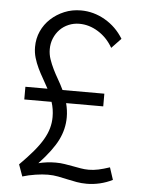

<svg xmlns="http://www.w3.org/2000/svg" viewBox="-53 -757 604 814"><g transform="rotate(5 249.5 -350.0)"><path d="M52 -372H146Q135 -393 123 -413.5Q111 -434 101 -455Q91 -476 84.5 -498Q78 -520 78 -544Q78 -580 92 -611Q106 -642 131 -665Q156 -688 188.5 -701.5Q221 -715 259 -715Q313 -715 361.5 -687Q410 -659 440 -610L400 -568Q376 -610 337.5 -634Q299 -658 257 -658Q233 -658 211.5 -649Q190 -640 174.5 -624Q159 -608 150 -586.5Q141 -565 141 -540Q141 -518 148 -497.5Q155 -477 165 -456.5Q175 -436 187 -415.5Q199 -395 210 -372H388V-318H230Q238 -288 238 -258Q238 -208 215 -161.5Q192 -115 135 -54Q171 -63 208 -63Q229 -63 247 -60Q265 -57 282 -54Q299 -51 315.5 -48Q332 -45 350 -45Q370 -45 391 -49.5Q412 -54 439 -63L456 -11Q430 2 402 8.5Q374 15 347 15Q324 15 304 11.5Q284 8 264 3.5Q244 -1 223.5 -5Q203 -9 180 -9Q157 -9 127.5 -4.5Q98 0 72 8L54 -42Q88 -76 112 -104.5Q136 -133 150.5 -158Q165 -183 171.5 -206.5Q178 -230 178 -254Q178 -271 175.5 -287Q173 -303 168 -318H52Z"/></g></svg>

Font: Boldmen
Style: Regular
Weight: 400
Designer: Matt McInerney, Pablo Impallari, Rodrigo Fuenzalida
Foundry: LIVING CONCEPT
Version: Version 1.000